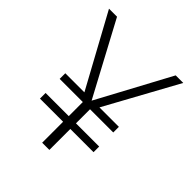

<svg xmlns="http://www.w3.org/2000/svg" viewBox="-197 -840 965 965"><g transform="rotate(45 285.5 -357.0)"><path d="M286.1 -325.2 495.1 -713.9H548.8L337.9 -329.1H476.1V-289.1H311V-189H476.1V-148.9H311V0H259.8V-148.9H95.2V-189H259.8V-289.1H95.2V-329.1H231L21 -713.9H78.1Z"/></g></svg>

Font: Zoram GWebM Light
Style: Regular
Weight: 300
Foundry: Ascender Corporation
Version: Version 1.000